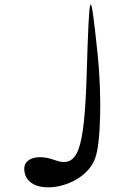

<svg xmlns="http://www.w3.org/2000/svg" viewBox="-20 -619 586 855"><path d="M88 132C88 266 349 229 403 88C429 21 434 -190 415 -375C382 -690 378 -684 366 -287C355 57 327 132 221 93C150 67 88 85 88 132Z"/></svg>

Font: Venom Sans
Style: Regular
Weight: 400
Version: Version 1.001